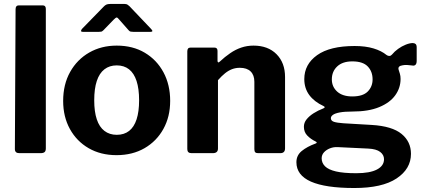

<svg xmlns="http://www.w3.org/2000/svg" viewBox="-20 -769 2134 964"><path d="M210.1 -24.1Q210.1 -10.7 203.8 -5.4Q197.5 0 183.1 0H77.1Q54.7 0 54.7 -20.7L58.2 -722.7Q58.2 -742 74.3 -742H194.7Q210.1 -742 210.1 -724.2Z M565 10Q485.6 10 425.2 -24.9Q364.9 -59.7 331 -121.2Q297.1 -182.7 297.1 -262Q297.1 -345.4 332.2 -407.9Q367.3 -470.4 428 -505.2Q488.7 -540 566 -540Q646.8 -540 706.9 -504.3Q767 -468.6 800.7 -406.1Q834.4 -343.6 834.4 -262.6Q834.4 -183 800.3 -121.5Q766.2 -60 705.7 -25Q645.1 10 565 10ZM566.3 -92.1Q603.3 -92.1 628.3 -111.7Q653.2 -131.2 665.8 -169.9Q678.4 -208.7 678.4 -265.4Q678.4 -323.6 665.6 -362.5Q652.9 -401.4 627.8 -421.1Q602.8 -440.7 566 -440.7Q529.9 -440.7 504.4 -421.1Q478.8 -401.4 466 -362.5Q453.1 -323.6 453.1 -265.4Q453.1 -208.3 466 -169.7Q478.8 -131.2 504.4 -111.7Q529.9 -92.1 566.3 -92.1ZM625.7 -617.2 579.6 -669.5Q570.4 -681.2 565.9 -681.2Q561.4 -681.2 549.9 -669.5L499.3 -617.2Q492.9 -611.1 488.9 -610.1Q485 -609.1 476.4 -609.1H395.3Q387.4 -609.1 386.9 -613.5Q386.4 -617.9 392.5 -624.8L500.8 -735.9Q507.2 -742.7 514.1 -745.9Q520.9 -749.1 532.9 -749.1H605.8Q615.4 -749.1 620.6 -745.4Q625.9 -741.7 630.3 -737.6L737.6 -624.8Q753.2 -609.1 735.9 -609.1H649.3Q641.7 -609.1 636.1 -610.2Q630.4 -611.4 625.7 -617.2Z M941.5 0Q920.4 0 920.4 -20.4V-511Q920.4 -530 936.2 -530H1057Q1072.1 -530 1072.1 -513.4V-463.6Q1072.1 -457.9 1075.2 -456.1Q1078.2 -454.4 1083.7 -459.9Q1109.5 -484 1136 -502.1Q1162.4 -520.3 1191.3 -530.1Q1220.3 -540 1252.7 -540Q1325.6 -540 1368.4 -496.9Q1411.2 -453.7 1411.2 -382.3V-24.3Q1411.2 0 1387.2 0H1276.1Q1265.7 0 1261.4 -4.6Q1257.1 -9.3 1257.1 -20.4V-358.5Q1257.1 -391.8 1238.5 -410.2Q1219.8 -428.6 1184 -428.6Q1163.3 -428.6 1145 -421.7Q1126.8 -414.7 1109.9 -401.1Q1093 -387.6 1074.4 -366.5V-23.3Q1074.4 0 1048.3 0H941.5Z M2052.4 -552.8Q2061.3 -552.8 2066.7 -548Q2072.1 -543.2 2072.1 -531.3V-463.4Q2072.1 -449.3 2065.9 -443.5Q2059.7 -437.7 2048.7 -440.3Q2036.1 -442.1 2023.8 -442.7Q2011.4 -443.2 2001.6 -441.2Q1975.4 -437.5 1981.6 -418.2Q1984.4 -409.5 1987.8 -398.5Q1991.2 -387.5 1991.2 -372.6Q1991.2 -327.9 1964.5 -290.6Q1937.8 -253.4 1884 -231.2Q1830.2 -209 1750 -209Q1710.1 -209 1686.1 -204.5Q1662.2 -200 1651.7 -192.4Q1641.2 -184.8 1641.2 -175.7Q1641.2 -162.7 1656.3 -157.5Q1671.5 -152.4 1703.9 -150.1L1846.7 -141.7Q1948.7 -135.5 1996.1 -96.7Q2043.4 -57.8 2043.4 3.3Q2043.4 79 1971.1 127Q1898.9 175 1758.8 175Q1613.9 175 1541 142.8Q1468.2 110.5 1468.2 45.5Q1468.2 11 1495 -10.9Q1521.8 -32.8 1563.8 -48.1Q1576.9 -52.7 1563.8 -59.1Q1539.5 -71 1522.7 -88.5Q1505.8 -105.9 1505.8 -132.6Q1505.8 -152.9 1519.1 -169.5Q1532.4 -186.2 1554.3 -200.2Q1576.3 -214.3 1602.7 -224.4Q1608 -226.4 1609.9 -229.6Q1611.7 -232.7 1604.6 -236.4Q1557.9 -258 1532.8 -291.9Q1507.8 -325.9 1507.8 -371.9Q1507.8 -446.1 1572.2 -492.1Q1636.6 -538 1760.5 -538Q1815.5 -538 1855.6 -525.8Q1895.6 -513.6 1920.6 -493Q1927.8 -487.6 1935.3 -488.1Q1942.9 -488.7 1947.9 -494.9Q1960.8 -510.7 1979.1 -523.8Q1997.4 -537 2017.4 -544.9Q2037.3 -552.8 2052.4 -552.8ZM1748.8 -284.8Q1802 -284.8 1826.4 -309.5Q1850.7 -334.2 1850.7 -370.3Q1850.7 -410.2 1826.2 -435.5Q1801.8 -460.8 1748.8 -460.8Q1700.1 -460.8 1673.1 -435.5Q1646.1 -410.2 1646.1 -370.3Q1646.1 -333.5 1672.9 -309.1Q1699.8 -284.8 1748.8 -284.8ZM1674.6 -30.4Q1655.1 -31.4 1636.8 -24.3Q1618.6 -17.2 1606.8 -4.4Q1595 8.5 1595 25.9Q1595 49 1612 66Q1629 82.9 1667 91.8Q1704.9 100.7 1768.5 100.7Q1837 100.7 1872.5 82.1Q1908.1 63.6 1908.1 30.4Q1908.1 8.6 1888.8 -6.2Q1869.5 -21.1 1828.6 -23Z"/></svg>

Font: Libre Franklin Thin
Style: Regular
Weight: 100
Designer: Pablo Impallari, Rodrigo Fuenzalida, Nhung Nguyen
Foundry: Impallari Type
Version: Version 3.000